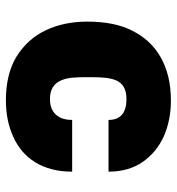

<svg xmlns="http://www.w3.org/2000/svg" viewBox="5 -583 588 638"><g transform="rotate(-90 299.0 -264.0)"><path d="M283.4 9.9Q219.1 9.9 165.5 -13.5Q111.5 -37.6 78.5 -85.9Q47.6 -132.1 47.6 -197.4H219.5Q219.5 -137.8 289.1 -137.8Q337.7 -137.8 351.9 -174.4Q358 -190.3 359.7 -209.5Q361.5 -228.7 361.5 -251.1V-279.1Q361.5 -297.2 359.9 -316.8Q358.3 -336.3 351.6 -353.3Q336.3 -392 289.1 -392Q264.2 -392 248.9 -382.1Q219.5 -363.3 219.5 -318.2H47.6Q47.6 -355.5 55.8 -386.4Q63.9 -417.3 79 -441.4Q94.1 -465.6 115.2 -483.7Q136.4 -501.8 162.6 -513.5Q215.9 -538.4 284.8 -538.4Q371.1 -538.4 429.3 -503.6Q489.7 -465.9 518.1 -404.5Q546.2 -343.8 546.2 -268.5Q546.2 -177.9 516.7 -120Q501.8 -89.5 479.9 -65.5Q458.1 -41.5 428.8 -24.7Q399.5 -7.8 363.3 1.1Q327.1 9.9 283.4 9.9Z"/></g></svg>

Font: Linik Sans Black
Style: Regular
Weight: 900
Designer: Fonts by Rasmus Andersson / Changes by Cristiano Sobral with parts from Marc Monis
Foundry: rsms
Version: Version 3.020; ttfautohint (v1.6)